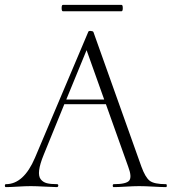

<svg xmlns="http://www.w3.org/2000/svg" viewBox="-32 -765 702 785"><path d="M225 -719Q220 -719 220 -732Q220 -745 225 -745H465Q470 -745 470 -732Q470 -719 465 -719ZM647 -12Q650 -12 650 -6Q650 0 647 0Q630 0 594.5 -2Q559 -4 537 -4Q516 -4 483 -2Q450 0 433 0Q429 0 429 -6Q429 -12 433 -12Q485 -12 496.5 -27Q508 -42 492 -84L401 -339H231L147 -133Q131 -94 128 -69Q125 -44 134.5 -32Q144 -20 159.5 -16Q175 -12 202 -12Q205 -12 206 -9Q207 -6 205.5 -3Q204 0 201 0Q188 0 151 -2Q114 -4 94 -4Q71 -4 40.5 -2Q10 0 -8 0Q-12 0 -12 -6Q-12 -12 -8 -12Q65 -12 111 -120L329 -635Q330 -639 339 -638.5Q348 -638 350 -634L546 -84Q562 -40 580 -26Q598 -12 647 -12ZM239 -358H394L322 -560Z"/></svg>

Font: Cormorant Upright Light
Style: Regular
Weight: 300
Designer: Christian Thalmann (Catharsis Fonts)
Foundry: Catharsis Fonts
Version: Version 3.302;PS 003.302;hotconv 1.0.88;makeotf.lib2.5.64775